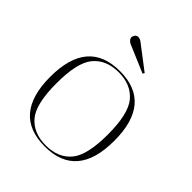

<svg xmlns="http://www.w3.org/2000/svg" viewBox="-196 -815 936 936"><g transform="rotate(45 272.0 -347.0)"><path d="M269 -507.3Q182.6 -507.3 136.7 -451.7Q91.8 -397.5 91.8 -254.9Q91.8 -112.3 136.7 -58.6Q183.1 -3.4 269 -3.4Q354.5 -3.4 400.4 -58.1Q445.8 -112.3 445.8 -254.9Q445.8 -397.5 400.4 -451.7Q354 -507.3 269 -507.3ZM269 -515.6Q489.7 -515.6 489.7 -255.4Q489.7 3.9 269 3.9Q47.9 3.9 47.9 -255.4Q47.9 -515.6 269 -515.6ZM234.9 -689.9 360.8 -593.8 355.5 -584.5 210 -646.5Q183.1 -663.1 195.3 -684.3Q207.5 -705.6 234.9 -689.9Z"/></g></svg>

Font: Tartlers End
Style: Regular
Weight: 200
Designer: Peter Wiegel
Foundry: Peter Wiegel
Version: Version 1.000 2013 initial release